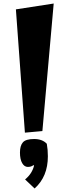

<svg xmlns="http://www.w3.org/2000/svg" viewBox="-20 -736 394 1087"><path d="M121 15 70 -683 284 -716 220 6ZM169 199Q157 209 137.5 209Q118 209 105.5 187.5Q93 166 93 127.5Q93 89 109.5 70Q126 51 173 51Q220 51 245 78Q251 111 251 149Q251 264 176 331L122 280Q162 247 173 201Z"/></svg>

Font: Joti One
Style: Regular
Weight: 400
Designer: Eduardo Rodriguez Tunni
Foundry: Eduardo Rodriguez Tunni
Version: Version 1.001